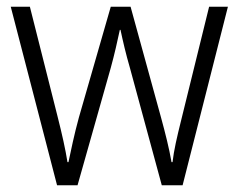

<svg xmlns="http://www.w3.org/2000/svg" viewBox="-20 -552 711 572"><path d="M367 -350 462 0H524L659 -532H603L520 -195C507 -143 498 -104 494 -69H491C484 -110 472 -157 460 -201L369 -532H310L215 -202C201 -151 191 -102 184 -69H181C175 -107 165 -152 151 -207L69 -532H12L150 0H211L310 -350C321 -390 330 -430 337 -463H339C346 -430 355 -391 367 -350Z"/></svg>

Font: Noto Sans Ethiopic SemiCondensed Light
Style: Regular
Weight: 300
Width: 4
Designer: Monotype Design Team
Foundry: Monotype Imaging Inc.
Version: Version 2.102